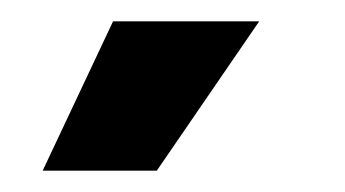

<svg xmlns="http://www.w3.org/2000/svg" viewBox="-20 -744 323 180"><path d="M127 -584H20L86 -724H223Z"/></svg>

Font: Bricolage Grotesque 60pt SemiBold
Style: Regular
Weight: 600
Version: Version 1.001;gftools[0.9.33.dev8+g029e19f]